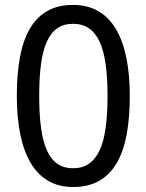

<svg xmlns="http://www.w3.org/2000/svg" viewBox="-20 -745 591 775"><path d="M503.9 -357.9Q503.9 -271.5 491.5 -203.1Q479 -134.8 451.4 -87.4Q423.8 -40 380.4 -15.1Q336.9 9.8 274.9 9.8Q217.3 9.8 174.6 -15.1Q131.8 -40 103.8 -87.4Q75.7 -134.8 61.8 -203.1Q47.9 -271.5 47.9 -357.9Q47.9 -444.3 60.3 -512.7Q72.8 -581.1 99.9 -628.2Q127 -675.3 170.2 -700.2Q213.4 -725.1 274.9 -725.1Q333 -725.1 376 -700.4Q418.9 -675.8 447.3 -628.7Q475.6 -581.5 489.7 -513.2Q503.9 -444.8 503.9 -357.9ZM138.2 -357.9Q138.2 -284.7 145.5 -230Q152.8 -175.3 168.9 -138.9Q185.1 -102.5 211.2 -84.2Q237.3 -65.9 274.9 -65.9Q312.5 -65.9 338.9 -84Q365.2 -102.1 382.1 -138.2Q398.9 -174.3 406.5 -229.2Q414.1 -284.2 414.1 -357.9Q414.1 -431.2 406.5 -485.8Q398.9 -540.5 382.1 -576.7Q365.2 -612.8 338.9 -630.9Q312.5 -648.9 274.9 -648.9Q237.3 -648.9 211.2 -630.9Q185.1 -612.8 168.9 -576.7Q152.8 -540.5 145.5 -485.8Q138.2 -431.2 138.2 -357.9Z"/></svg>

Font: Puppies Kittens
Style: Regular
Weight: 400
Foundry: Ascender Corporation and Peter Mawhorter
Version: Version 0.1